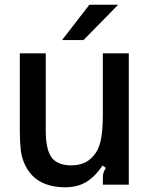

<svg xmlns="http://www.w3.org/2000/svg" viewBox="-20 -783 632 814"><path d="M88 -80Q72 -112 68 -147Q64 -182 64 -229V-557H174V-228Q174 -143 203 -110Q230 -82 281 -82Q342 -82 374 -120Q397 -144 406.5 -185Q416 -226 416 -296V-557H526V0H416V-27Q416 -42 419 -51.5Q422 -61 429 -71L415 -81Q381 -32 344 -10.5Q307 11 257 11Q134 11 88 -80ZM334 -613H243L359 -763H481Z"/></svg>

Font: Open Sauce Sans Medium
Style: Regular
Weight: 500
Designer: Alfredo Marco Pradil
Foundry: Creative Sauce Fz LLC
Version: Version 1.477